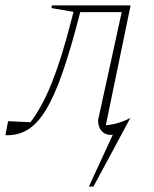

<svg xmlns="http://www.w3.org/2000/svg" viewBox="-61 -498 571 713"><path d="M-41 4 -31 -48 52 -44Q95 -100 131 -189.5Q167 -279 203 -419L212 -454L130 -468L132 -478H424L332 -33Q377 -36 423 -60L286 195H269L358 2Q336 6 320 -8Q304 -22 303 -51L391 -453H237Q203 -320 172 -230.5Q141 -141 109 -89Q77 -37 40.5 -15.5Q4 6 -41 4Z"/></svg>

Font: Piazzolla Thin
Style: Italic
Weight: 100
Italic angle: -11.3°
Designer: Juan Pablo del Peral
Foundry: Huerta Tipografica
Version: Version 1.330